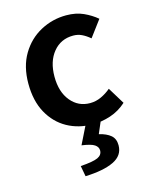

<svg xmlns="http://www.w3.org/2000/svg" viewBox="-109 -557 665 852"><g transform="rotate(-15 223.5 -131.0)"><path d="M269 11Q203 11 151 -18Q99 -47 68.5 -102.5Q38 -158 38 -237Q38 -316 71.5 -372Q105 -428 160 -457.5Q215 -487 278 -487Q323 -487 357 -471.5Q391 -456 417 -434L361 -359Q342 -375 324 -383.5Q306 -392 285 -392Q228 -392 193 -349.5Q158 -307 158 -237Q158 -167 192.5 -125Q227 -83 281 -83Q308 -83 332.5 -94.5Q357 -106 377 -123L424 -46Q391 -16 350 -2.5Q309 11 269 11ZM177 225 168 176Q226 172 247.5 162Q269 152 269 131Q269 115 253.5 104.5Q238 94 195 88L240 -3H309L282 60Q316 68 335 84Q354 100 354 130Q354 177 307.5 199.5Q261 222 177 225Z"/></g></svg>

Font: Narnoor SemiBold
Style: Regular
Weight: 600
Designer: S. Sridhar Murthy
Foundry: SIL International
Version: Version 3.000